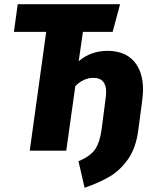

<svg xmlns="http://www.w3.org/2000/svg" viewBox="-20 -714 719 910"><path d="M658 -288Q658 -273 654 -237L635 -95Q624 -12 586.5 41Q549 94 499.5 123Q450 152 381 176L352 50Q410 26 432 -8Q454 -42 462 -104L480 -243Q483 -263 483 -278Q483 -345 423 -345Q376 -345 337 -306L294 0H121L199 -563H46L64 -694H549L514 -563H373L353 -424Q411 -473 489 -473Q571 -473 614.5 -424Q658 -375 658 -288Z"/></svg>

Font: Fira Sans Condensed ExtraBold
Style: Italic
Weight: 800
Width: 3
Italic angle: -8°
Designer: bBox Type GmbH & Carrois Corporate GbR & Edenspiekermann AG
Foundry: bBox Type GmbH & Carrois Corporate GbR & Edenspiekermann AG
Version: Version 4.301